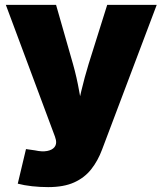

<svg xmlns="http://www.w3.org/2000/svg" viewBox="-20 -559 665 786"><path d="M52.7 192.9 86.4 51.3 123.5 56.6Q152.3 63 172.9 59.1Q193.4 55.2 202.9 43.5Q212.4 31.7 209 14.2L205.1 0.5L3.9 -539.1H209.5L278.8 -296.9Q294.4 -241.7 304.2 -185.5Q314 -129.4 327.1 -64.5H286.6Q299.3 -129.4 312.7 -186Q326.2 -242.7 342.8 -296.9L418.9 -539.1H621.6L397.9 53.2Q380.9 99.1 353.5 133.8Q326.2 168.5 283.7 187.7Q241.2 207 177.2 207Q144 207 111.1 203.4Q78.1 199.7 52.7 192.9Z"/></svg>

Font: Inter 18pt Black
Style: Regular
Weight: 900
Designer: Rasmus Andersson
Foundry: rsms
Version: Version 4.001;git-66647c0bb